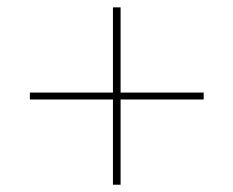

<svg xmlns="http://www.w3.org/2000/svg" viewBox="-20 -569 640 527"><path d="M290 -62V-295.9H62V-314.9H290V-548.8H311V-314.9H539.1V-295.9H311V-62Z"/></svg>

Font: Anuphan Thin
Style: Regular
Weight: 250
Designer: Mike Abbink, Paul van der Laan, Pieter van Rosmalen, Mint Tantisuwanna
Foundry: Bold Monday; Cadson Demak
Version: Version 3.002;hotconv 1.0.109;makeotfexe 2.5.65596